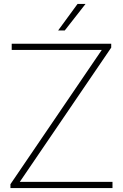

<svg xmlns="http://www.w3.org/2000/svg" viewBox="-20 -964 630 984"><path d="M33.5 0V-20L501.5 -708H40V-740H550V-720L81.5 -32H556.5V0ZM278 -808 377.5 -944H418.5L312 -808Z"/></svg>

Font: Encode Sans SemiExpanded SemiExpanded Thin
Style: Regular
Weight: 100
Width: 6
Designer: Multiple Designers
Foundry: Impallari Type
Version: Version 3.000; ttfautohint (v1.8.3) -l 8 -r 50 -G 200 -x 14 